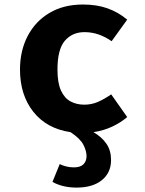

<svg xmlns="http://www.w3.org/2000/svg" viewBox="-20 -583 655 867"><path d="M360.5 -110.3Q393.8 -110.3 423.3 -123.3Q452.8 -136.4 482.1 -156.9L554.4 -54.4Q525.6 -29.7 487.2 -11.5Q448.7 6.7 402.1 13.8Q440 35.9 460.8 66.4Q481.5 96.9 481.5 139.5Q481.5 196.9 440 230.5Q398.5 264.1 325.6 264.1Q263.6 264.1 216.9 238.5L249.7 157.9Q260.5 163.6 277.4 168.2Q294.4 172.8 313.3 172.8Q343.6 172.8 357.2 158.5Q370.8 144.1 370.8 122.1Q370.8 98.5 356.4 70.5Q342.1 42.6 298.5 13.8Q190.8 -2.1 130.5 -78.2Q70.3 -154.4 70.3 -268.7Q70.3 -353.8 104.9 -420.3Q139.5 -486.7 203.3 -524.6Q267.2 -562.6 354.9 -562.6Q416.9 -562.6 465.4 -545.4Q513.8 -528.2 554.4 -494.4L484.1 -396.9Q456.4 -416.4 425.6 -427.2Q394.9 -437.9 361.5 -437.9Q306.7 -437.9 273.1 -399.2Q239.5 -360.5 239.5 -268.7Q239.5 -208.7 255.4 -174.1Q271.3 -139.5 298.7 -124.9Q326.2 -110.3 360.5 -110.3Z"/></svg>

Font: FiraCode Nerd Font Mono
Style: Bold
Weight: 700
Monospace: yes
Designer: Carrois Corporate, Edenspiekermann AG, Nikita Prokopov
Foundry: Carrois Corporate, Edenspiekermann AG, Nikita Prokopov
Version: Version 6.002;Nerd Fonts 3.3.0